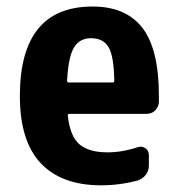

<svg xmlns="http://www.w3.org/2000/svg" viewBox="-20 -550 540 580"><path d="M320.3 -300.8Q325.2 -300.8 325.2 -305.7Q324.2 -379.9 308.1 -407.2Q292 -434.6 254.9 -434.6Q220.7 -434.6 203.6 -406.7Q186.5 -378.9 182.6 -305.7Q182.6 -300.8 188.5 -300.8ZM259.8 -530.3Q360.4 -530.3 410.2 -465.8Q460 -401.4 460 -259.8V-241.2Q459 -226.6 448.7 -216.3Q438.5 -206.1 422.9 -206.1H190.4Q185.5 -206.1 184.6 -202.1Q191.4 -138.7 219.7 -114.3Q248 -89.8 304.7 -89.8Q349.6 -89.8 396.5 -105.5Q409.2 -109.4 419.4 -102.1Q429.7 -94.7 429.7 -82V-49.8Q429.7 -34.2 420.4 -22Q411.1 -9.8 396.5 -4.9Q341.8 9.8 285.2 9.8Q166 9.8 103 -57.1Q40 -124 40 -259.8Q40 -530.3 259.8 -530.3Z"/></svg>

Font: Rounded-L Mgen+ 1mn bold
Style: Bold
Weight: 700
Designer: [Source Han Sans]
Ryoko NISHIZUKA  (kana & ideographs); Paul D. Hunt (Latin, Greek & Cyrillic); Wenlong ZHANG  (bopomofo
Version: Version 1.059.20150602